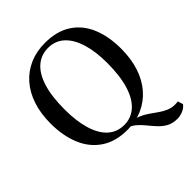

<svg xmlns="http://www.w3.org/2000/svg" viewBox="-256 -894 1222 1222"><g transform="rotate(-45 355.0 -283.0)"><path d="M619.5 186.5Q577 186.5 547.2 170Q517.5 153.5 494.2 128.2Q471 103 449.5 76.2Q428 49.5 403.2 28.5Q378.5 7.5 345.5 0.5L387 -11Q427 -8 457.8 5Q488.5 18 514 36Q539.5 54 564 71.2Q588.5 88.5 614.8 100Q641 111.5 673 111.5Q682.5 111.5 688.5 110.8Q694.5 110 699 109.5L710 145.5Q693 167 667.5 176.8Q642 186.5 619.5 186.5ZM347.5 11.5Q240 12 168.5 -35.8Q97 -83.5 61.8 -168.2Q26.5 -253 26.5 -363.5Q26.5 -453.5 50.5 -525.2Q74.5 -597 119.2 -647.8Q164 -698.5 226 -725.2Q288 -752 363 -752Q470 -752 540.8 -706Q611.5 -660 646.5 -577Q681.5 -494 681.5 -382Q681.5 -292.5 657.8 -220Q634 -147.5 589.5 -96Q545 -44.5 483.8 -16.8Q422.5 11 347.5 11.5ZM352.5 -25Q414 -25 459.5 -65Q505 -105 529.8 -184.5Q554.5 -264 554.5 -382Q554.5 -482.5 532 -557.5Q509.5 -632.5 465 -674Q420.5 -715.5 355 -715.5Q293.5 -715.5 248 -676.8Q202.5 -638 177.8 -560Q153 -482 153 -363.5Q153 -259.5 175.5 -183.5Q198 -107.5 242.5 -66.2Q287 -25 352.5 -25Z"/></g></svg>

Font: Merriweather 96pt Medium
Style: Regular
Weight: 500
Version: Version 2.100